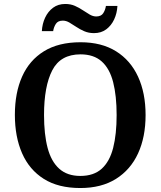

<svg xmlns="http://www.w3.org/2000/svg" viewBox="-20 -938 810 968"><path d="M385 10Q274 10 201 -36Q128 -82 91.5 -165Q55 -248 55 -359Q55 -470 91.5 -552Q128 -634 201.5 -679.5Q275 -725 386 -725Q492 -725 565 -679.5Q638 -634 676 -551.5Q714 -469 714 -358Q714 -247 676 -164.5Q638 -82 564.5 -36Q491 10 385 10ZM385 -51Q453 -51 493 -87.5Q533 -124 550.5 -192.5Q568 -261 568 -358Q568 -455 550.5 -523.5Q533 -592 493 -628Q453 -664 386 -664Q285 -664 243.5 -583.5Q202 -503 202 -358Q202 -261 220 -192.5Q238 -124 278.5 -87.5Q319 -51 385 -51ZM454 -771Q427 -771 405 -780.5Q383 -790 364.5 -802.5Q346 -815 329.5 -824.5Q313 -834 297 -834Q272 -834 261.5 -817.5Q251 -801 248 -781H191Q193 -818 207.5 -849Q222 -880 247.5 -899Q273 -918 309 -918Q336 -918 357.5 -908.5Q379 -899 397.5 -886.5Q416 -874 432.5 -864.5Q449 -855 465 -855Q490 -855 500.5 -871.5Q511 -888 514 -908H572Q570 -871 555.5 -840Q541 -809 515.5 -790Q490 -771 454 -771Z"/></svg>

Font: Noto Serif Bengali SemiBold
Style: Regular
Weight: 600
Version: Version 2.003